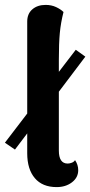

<svg xmlns="http://www.w3.org/2000/svg" viewBox="-45 -753 368 783"><path d="M261 -100Q274 -81 274 -59Q274 -29 248.5 -9.5Q223 10 186 10Q128 10 97 -26.5Q66 -63 66 -128V-209L16 -143L-25 -171L66 -290V-665Q66 -697 87 -715Q108 -733 141 -733Q165 -733 184 -724Q203 -715 214 -704Q203 -661 199 -619Q195 -577 195 -509V-460L264 -550L303 -522L195 -379V-139Q195 -86 231 -86Q239 -86 248 -89.5Q257 -93 261 -100Z"/></svg>

Font: Arima Madurai Black
Style: Regular
Weight: 900
Designer: Joana Correia and Natanael Gama
Foundry: NDISCOVER
Version: Version 1.020